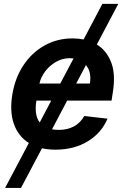

<svg xmlns="http://www.w3.org/2000/svg" viewBox="-20 -747 636 972"><path d="M578.8 -727.3 470.2 -521.7Q519.2 -491.8 542.8 -431.5Q566.4 -371.1 550.8 -277L544.7 -237.6H320L243.3 -92.3Q259.6 -89.5 279.1 -89.5Q321.4 -89.5 354.4 -107.2Q387.4 -125 406.6 -159.8L524.1 -146.3Q495 -75.3 425.6 -32.3Q356.2 10.7 260.7 10.7Q224.1 10.7 192.5 3.6L86.3 204.5H5.7L126.1 -23.1Q72.1 -56.8 50.1 -120.2Q28.1 -183.6 42.6 -269.5Q56.5 -353.7 99.1 -417.4Q141.7 -481.2 205.8 -516.9Q269.9 -552.6 347.7 -552.6Q376.8 -552.6 403.1 -547.2L498.2 -727.3ZM285.2 -324.2 352.3 -451Q343 -452.4 333.1 -452.4Q296.2 -452.4 263.8 -433.9Q231.5 -415.5 209.2 -386.2Q186.8 -356.9 179.7 -324.2ZM239.3 -237.6H164.4L164.1 -235.8Q152.7 -163.7 181.1 -127.1ZM415.1 -417.6 365.8 -324.2H435Q444.6 -381.7 415.1 -417.6Z"/></svg>

Font: Inter UI Semi Bold
Style: Italic
Weight: 600
Italic angle: -9.39999°
Designer: Rasmus Andersson
Foundry: rsms
Version: 3.2;8d6f07862